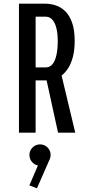

<svg xmlns="http://www.w3.org/2000/svg" viewBox="-20 -720 490 1042"><path d="M173.3 -629.4V-354.3H229.4Q250.3 -354.3 264.6 -371.5Q278.9 -388.6 286.1 -420.5Q293.4 -452.4 293.4 -497.1Q293.4 -538.9 285.7 -568.5Q278 -598.2 263.5 -613.8Q249 -629.4 228.6 -629.4ZM242.9 -283.7H173.3V0H82.9V-700H225.7Q254.6 -700 282.8 -690.7Q311 -681.4 334.1 -658.9Q357.2 -636.4 371.2 -597.2Q385.3 -558 385.3 -498Q385.3 -448.1 375.7 -411.7Q366.1 -375.3 350.4 -350.6Q334.6 -326 315.6 -311.2Q296.6 -296.5 277.6 -290.1Q258.6 -283.7 242.9 -283.7ZM295 0 228.2 -305.3 306.6 -342 388.4 0ZM197.4 179.1Q173.3 179.1 156.5 162.1Q139.7 145.1 139.7 120.5Q139.7 97.4 156.5 80.5Q173.3 63.6 197.4 63.6Q221.4 63.6 238.1 80.5Q254.7 97.4 254.7 120.5Q254.7 145.1 238.1 162.1Q221.4 179.1 197.4 179.1ZM197.6 150.6 248.6 146.8 180.6 301.9 139.4 286Z"/></svg>

Font: League Mono Thin Condensed
Style: Regular
Weight: 100
Width: 1
Designer: Tyler Finck
Foundry: The League of Moveable Type / Tyler Finck
Version: Version 2.300;RELEASE